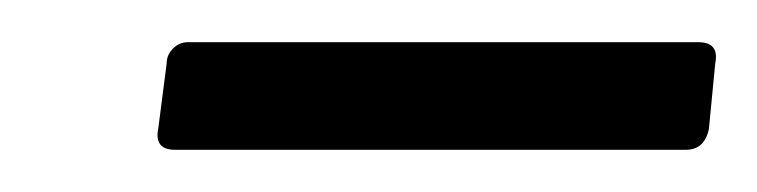

<svg xmlns="http://www.w3.org/2000/svg" viewBox="-20 -665 359 91"><path d="M55 -604 59 -635Q59 -639 62 -642Q65 -645 69 -645H311Q321 -645 319 -635L316 -604Q314 -594 305 -594H63Q53 -594 55 -604Z"/></svg>

Font: Barlow
Style: Italic
Weight: 400
Italic angle: -7°
Designer: Jeremy Tribby
Foundry: Tribby Type
Version: Version 1.408